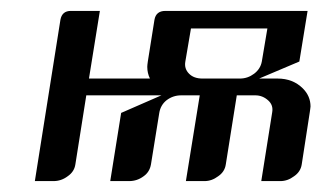

<svg xmlns="http://www.w3.org/2000/svg" viewBox="-20 -332 612 352"><path d="M43.9 0 90.8 -295.9Q93.8 -312 109.9 -312H163.1L143.1 -188H254.9Q250 -197.8 250 -209.5Q250 -212.4 251 -219.2L263.2 -295.9Q266.1 -312 283.2 -312H543.9L528.8 -219.2L455.1 -188H488.8Q517.1 -188 535.2 -169.9Q549.3 -155.8 549.3 -136.7Q549.3 -134.8 548.6 -130.9Q547.9 -127 547.9 -126L533.2 -30.8Q531.2 -17.1 519 -8.8Q507.3 0 494.1 0H459L479 -126Q481.4 -139.2 471.7 -147.9Q461.4 -157.2 448.2 -157.2H414.1L394 -30.8Q392.1 -17.1 379.9 -8.8Q368.2 0 355 0H320.8L346.2 -157.2H312Q297.4 -157.2 285.6 -148.4Q274.4 -139.6 272 -125L256.8 -30.8Q254.4 -16.6 243.2 -8.8Q231.4 0 216.8 0H182.1L202.1 -125L275.9 -157.2H138.2L118.2 -30.8Q116.2 -17.1 104 -8.8Q92.3 0 78.1 0ZM319.8 -219.2Q317.4 -206.1 326.7 -196.8Q335.4 -188 351.1 -188H419.9Q434.1 -188 445.8 -196.8Q457.5 -205.6 460 -219.2L470.2 -279.8H330.1Z"/></svg>

Font: Hhenum
Style: Italic
Weight: 400
Designer: T. Christopher White
Version: Version 1.0